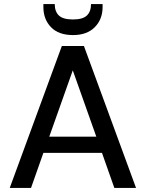

<svg xmlns="http://www.w3.org/2000/svg" viewBox="-20 -927 718 947"><path d="M28 0 285 -700H394L651 0H544L483 -173H194L133 0ZM339 -580 223 -253H455ZM340 -754Q269 -754 231.5 -793Q194 -832 194 -892V-907H250Q250 -870 270.5 -850.5Q291 -831 340 -831Q388 -831 408.5 -850.5Q429 -870 429 -907H486V-892Q486 -832 447.5 -793Q409 -754 340 -754Z"/></svg>

Font: DM Sans Medium
Style: Regular
Weight: 500
Designer: Colophon Foundry, Jonny Pinhorn
Foundry: Colophon Foundry
Version: Version 4.004; ttfautohint (v1.8.4.7-5d5b)